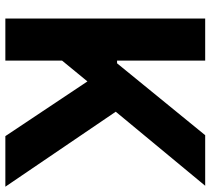

<svg xmlns="http://www.w3.org/2000/svg" viewBox="-54 -714 768 699"><g transform="rotate(90 329.5 -364.0)"><path d="M200.2 0H46.9V-727.5H200.2V-406.7H210L471.7 -727.5H655.8L386.2 -401.9L659.2 0H475.1L275.9 -298.8L200.2 -206.5Z"/></g></svg>

Font: Inter Tight Stencil
Style: Bold
Weight: 700
Designer: Rasmus Andersson
Foundry: rsms
Version: Version 3.004;Glyphs 3.1.2 (3151)